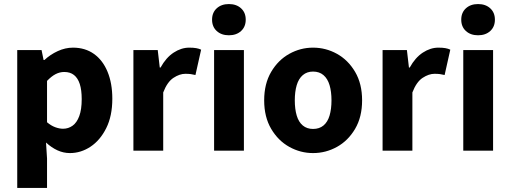

<svg xmlns="http://www.w3.org/2000/svg" viewBox="-20 -743 2516 947"><path d="M65 184V-496H185L195 -447H199Q228 -474 265 -491Q302 -508 340 -508Q400 -508 443.5 -477Q487 -446 510.5 -389Q534 -332 534 -256Q534 -171 504 -111Q474 -51 426.5 -19.5Q379 12 325 12Q293 12 263.5 -1.5Q234 -15 207 -40L212 39V184ZM291 -108Q317 -108 338 -123Q359 -138 371 -170.5Q383 -203 383 -254Q383 -299 373.5 -328.5Q364 -358 345 -373Q326 -388 297 -388Q275 -388 254.5 -377.5Q234 -367 212 -344V-140Q232 -123 252.5 -115.5Q273 -108 291 -108Z M638 0V-496H758L768 -410H772Q799 -459 836.5 -483.5Q874 -508 913 -508Q934 -508 948 -505.5Q962 -503 972 -498L944 -373Q932 -376 921 -377.5Q910 -379 894 -379Q866 -379 835.5 -359Q805 -339 785 -287V0Z M1036 0V-496H1183V0ZM1109 -569Q1072 -569 1049 -590Q1026 -611 1026 -646Q1026 -681 1049 -702Q1072 -723 1109 -723Q1146 -723 1169 -702Q1192 -681 1192 -646Q1192 -611 1169 -590Q1146 -569 1109 -569Z M1524 12Q1462 12 1407 -18.5Q1352 -49 1317.5 -107.5Q1283 -166 1283 -248Q1283 -330 1317.5 -388.5Q1352 -447 1407 -477.5Q1462 -508 1524 -508Q1587 -508 1642 -477.5Q1697 -447 1731.5 -388.5Q1766 -330 1766 -248Q1766 -166 1731.5 -107.5Q1697 -49 1642 -18.5Q1587 12 1524 12ZM1524 -107Q1555 -107 1575.5 -124Q1596 -141 1605.5 -173Q1615 -205 1615 -248Q1615 -291 1605.5 -323Q1596 -355 1575.5 -372.5Q1555 -390 1524 -390Q1494 -390 1473.5 -372.5Q1453 -355 1443.5 -323Q1434 -291 1434 -248Q1434 -205 1443.5 -173Q1453 -141 1473.5 -124Q1494 -107 1524 -107Z M1867 0V-496H1987L1997 -410H2001Q2028 -459 2065.5 -483.5Q2103 -508 2142 -508Q2163 -508 2177 -505.5Q2191 -503 2201 -498L2173 -373Q2161 -376 2150 -377.5Q2139 -379 2123 -379Q2095 -379 2064.5 -359Q2034 -339 2014 -287V0Z M2265 0V-496H2412V0ZM2338 -569Q2301 -569 2278 -590Q2255 -611 2255 -646Q2255 -681 2278 -702Q2301 -723 2338 -723Q2375 -723 2398 -702Q2421 -681 2421 -646Q2421 -611 2398 -590Q2375 -569 2338 -569Z"/></svg>

Font: Mada
Style: Bold
Weight: 700
Designer: Khaled Hosny
Version: Version 1.5